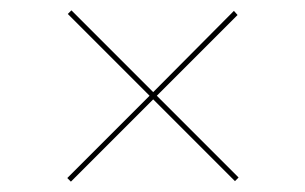

<svg xmlns="http://www.w3.org/2000/svg" viewBox="-20 -414 590 371"><path d="M441 -71 434 -64 276 -222 117 -63 110 -70 269 -229 111 -387 118 -394 276 -236 432 -393 439 -385 283 -229Z"/></svg>

Font: EauTestInfant Hairline
Style: Italic
Weight: 250
Italic angle: -12°
Designer: Christian Thalmann (Catharsis Fonts)
Version: Version 0.001;PS 000.001;hotconv 1.0.88;makeotf.lib2.5.64775